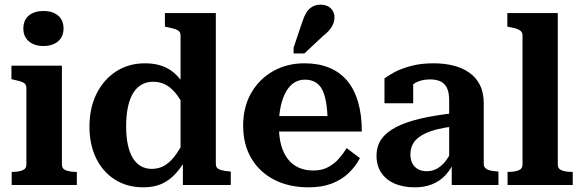

<svg xmlns="http://www.w3.org/2000/svg" viewBox="-20 -792 2488 822"><path d="M166 -595Q127 -595 103.5 -615Q80 -635 80 -670Q80 -706 103.5 -725.5Q127 -745 166 -745Q205 -745 228.5 -725.5Q252 -706 252 -670Q252 -635 228.5 -615Q205 -595 166 -595ZM245 -511V-88Q245 -69 263 -62.5Q281 -56 308 -56H309V0H30V-56H31Q58 -56 75.5 -62.5Q93 -69 93 -88V-414Q93 -432 80 -438.5Q67 -445 38 -451L29 -453V-511Z M904 -90Q904 -72 920.5 -66Q937 -60 965 -58L968 -57V0H763V-116L753 -112V-639Q753 -651 747 -657.5Q741 -664 728 -668Q715 -672 695 -676L686 -678V-736H904ZM601 -521Q645 -521 678.5 -508Q712 -495 738 -468Q764 -441 785 -400L783 -305Q762 -352 740 -382.5Q718 -413 692.5 -427.5Q667 -442 635 -442Q607 -442 585 -429Q563 -416 548.5 -391Q534 -366 527 -330.5Q520 -295 520 -250Q520 -208 527 -174Q534 -140 548 -116.5Q562 -93 582.5 -81Q603 -69 630 -69Q662 -69 687.5 -85Q713 -101 736 -134.5Q759 -168 783 -218L785 -125Q760 -80 733 -50Q706 -20 672.5 -5Q639 10 594 10Q525 10 473 -22.5Q421 -55 392 -113.5Q363 -172 363 -250Q363 -330 393.5 -391Q424 -452 477.5 -486.5Q531 -521 601 -521Z M1174 -253Q1174 -207 1183.5 -171.5Q1193 -136 1212 -111.5Q1231 -87 1258.5 -74.5Q1286 -62 1321 -62Q1358 -62 1385 -76.5Q1412 -91 1431.5 -113.5Q1451 -136 1464 -158L1521 -115Q1502 -79 1472 -50.5Q1442 -22 1400 -6Q1358 10 1301 10Q1218 10 1155 -22Q1092 -54 1056.5 -113.5Q1021 -173 1021 -254Q1021 -334 1055.5 -394Q1090 -454 1149.5 -487.5Q1209 -521 1283 -521Q1343 -521 1388.5 -502.5Q1434 -484 1465 -448Q1496 -412 1512.5 -357Q1529 -302 1529 -229H1153V-295H1408L1383 -268Q1382 -319 1376 -354Q1370 -389 1358.5 -410Q1347 -431 1328.5 -441Q1310 -451 1285 -451Q1261 -451 1241 -439Q1221 -427 1206 -402Q1191 -377 1182.5 -340Q1174 -303 1174 -253ZM1274 -698Q1282 -722 1292 -738.5Q1302 -755 1317.5 -763.5Q1333 -772 1352 -772Q1380 -772 1396 -756.5Q1412 -741 1412 -718Q1412 -704 1406.5 -690Q1401 -676 1390 -663Q1379 -650 1362 -637L1283 -563H1237V-588Z M1927 -308 1926 -251Q1887 -247 1856 -239.5Q1825 -232 1802.5 -221.5Q1780 -211 1765.5 -198Q1751 -185 1744 -168Q1737 -151 1737 -131Q1737 -108 1745.5 -92Q1754 -76 1770 -67.5Q1786 -59 1807 -59Q1834 -59 1856 -73Q1878 -87 1895 -112.5Q1912 -138 1925 -173L1926 -103Q1911 -68 1887.5 -42.5Q1864 -17 1831 -3.5Q1798 10 1756 10Q1707 10 1670.5 -5.5Q1634 -21 1613 -51.5Q1592 -82 1592 -125Q1592 -167 1613.5 -197Q1635 -227 1677 -248.5Q1719 -270 1781.5 -284.5Q1844 -299 1927 -308ZM1914 0V-101H1903V-363Q1903 -396 1893.5 -415.5Q1884 -435 1866 -443.5Q1848 -452 1821 -452Q1781 -452 1754.5 -435Q1728 -418 1713 -394Q1707 -404 1707 -413.5Q1707 -423 1712.5 -431.5Q1718 -440 1727.5 -446Q1737 -452 1749 -455V-350H1626V-456Q1641 -468 1669 -483Q1697 -498 1739 -509.5Q1781 -521 1836 -521Q1881 -521 1920 -511.5Q1959 -502 1988.5 -481.5Q2018 -461 2034.5 -428.5Q2051 -396 2051 -350V-90Q2051 -79 2058.5 -72Q2066 -65 2079.5 -62Q2093 -59 2111 -58L2114 -57V0Z M2368 -736V-88Q2368 -69 2385.5 -62.5Q2403 -56 2430 -56H2432V0H2153V-56H2154Q2182 -56 2199.5 -62.5Q2217 -69 2217 -88V-639Q2217 -651 2211 -657.5Q2205 -664 2193 -668.5Q2181 -673 2162 -676L2152 -678V-736Z"/></svg>

Font: Roboto Serif 28pt SemiBold
Style: Regular
Weight: 600
Designer: Greg Gazdowicz
Foundry: Commercial Type
Version: Version 1.008